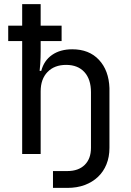

<svg xmlns="http://www.w3.org/2000/svg" viewBox="-20 -750 640 935"><path d="M20 -550V-625H88V-730H178V-625H280V-550H178V-500Q178 -486 177.5 -469.5Q177 -453 176 -439Q174 -422 173 -405H181Q194 -455 233.5 -482.5Q273 -510 332 -510Q414 -510 462 -458.5Q510 -407 513 -321V-30Q513 14 498.5 50Q484 86 457 111.5Q430 137 392.5 151Q355 165 308 165H238V83H308Q362 83 392.5 53Q423 23 423 -30V-301Q423 -364 391 -399Q359 -434 302 -434Q245 -434 211.5 -399.5Q178 -365 178 -305V0H88V-550Z"/></svg>

Font: JetBrainsMono NF
Style: Regular
Weight: 400
Monospace: yes
Designer: Philipp Nurullin, Konstantin Bulenkov
Foundry: JetBrains
Version: Version 1.0.2; ttfautohint (v1.8.3)